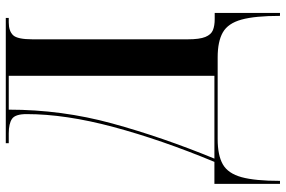

<svg xmlns="http://www.w3.org/2000/svg" viewBox="-178 -576 964 647"><g transform="rotate(-90 303.5 -252.0)"><path d="M8 210V-11H82Q156 -189 199.5 -351Q243 -513 243 -644Q243 -682 227 -693Q211 -704 178 -704H145V-714H567V-704H552Q523 -704 509 -689.5Q495 -675 495 -624V-101Q495 -61 503 -41.5Q511 -22 526 -16Q541 -10 563 -10H584V210H574Q574 126 561.5 80.5Q549 35 518.5 17.5Q488 0 434 0H159Q104 0 73.5 17.5Q43 35 30.5 80.5Q18 126 18 210ZM93 -11H372V-704H258Q258 -525 211.5 -355.5Q165 -186 93 -11Z"/></g></svg>

Font: Noto Serif Display Condensed SemiBold
Style: Regular
Weight: 600
Width: 3
Designer: Monotype Design Team
Foundry: Monotype Imaging Inc.
Version: Version 2.009